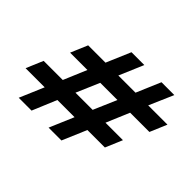

<svg xmlns="http://www.w3.org/2000/svg" viewBox="-117 -719 909 909"><g transform="rotate(45 337.5 -265.0)"><path d="M576 -207 540 -122H423L371 0H285L337 -122H222L171 0H85L137 -122H9L45 -207H173L222 -323H106L142 -408H258L310 -530H396L344 -408H459L511 -530H597L544 -408H673L637 -323H508L459 -207ZM258 -207H373L423 -323H308Z"/></g></svg>

Font: Epunda Sans SemiBold
Style: Italic
Weight: 600
Italic angle: -12.0243°
Designer: Simon Atzbach
Foundry: typofactur
Version: Version 2.204; ttfautohint (v1.8.4.7-5d5b)